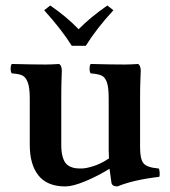

<svg xmlns="http://www.w3.org/2000/svg" viewBox="-20 -666 616 696"><path d="M383.8 -4.9Q380.9 -22 377 -54.2Q333.5 -27.3 288.6 -8.8Q243.7 9.8 216.8 9.8Q151.4 9.8 119.6 -29.8Q87.9 -69.3 87.9 -141.1V-309.1Q87.9 -347.7 80.8 -366.9Q73.7 -386.2 61.3 -392.3Q48.8 -398.4 22.9 -399.9Q18.6 -404.3 18.6 -417Q18.6 -429.7 22.9 -434.1Q103 -432.1 145 -432.1Q166.5 -432.1 194.8 -434.1Q204.1 -427.7 204.1 -409.2Q204.1 -407.2 203.1 -378.7Q202.1 -350.1 202.1 -311V-139.2Q202.1 -116.7 206.3 -100.8Q210.4 -85 216.8 -76.2Q223.1 -67.4 233.4 -62.5Q243.7 -57.6 252.7 -56.4Q261.7 -55.2 274.9 -55.2Q292.5 -55.2 320.1 -64.2Q347.7 -73.2 375 -91.8Q375 -96.7 374.5 -106.4Q374 -116.2 374 -121.1V-309.1Q374 -348.1 367.7 -366.9Q361.3 -385.7 348.9 -391.8Q336.4 -397.9 309.1 -399.9Q304.7 -404.3 304.7 -417Q304.7 -429.7 309.1 -434.1Q383.3 -432.1 431.2 -432.1Q452.6 -432.1 481 -434.1Q490.2 -427.7 490.2 -409.2Q490.2 -407.2 489 -378.7Q487.8 -350.1 487.8 -311V-130.9Q487.8 -88.9 500.5 -73.7Q513.2 -58.6 555.2 -55.2Q558.1 -51.8 558.8 -40.5Q559.6 -29.3 557.1 -24.9Q463.9 -14.2 405.8 9.8Q385.3 9.8 383.8 -4.9ZM240.2 -500Q203.6 -558.6 140.1 -628.9L162.1 -646Q220.7 -606 265.1 -560.1Q307.6 -603.5 369.1 -646L391.1 -628.9Q329.1 -561.5 291 -500Z"/></svg>

Font: Common Serif SemiBold
Style: Regular
Weight: 600
Designer: Philipp H. Poll, Khaled Hosny
Foundry: Stefan Peev, Context Ltd.
Version: Version 1.026